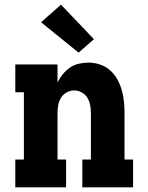

<svg xmlns="http://www.w3.org/2000/svg" viewBox="-20 -808 640 828"><path d="M46 0V-120H83V-410H46V-530H228V-452Q237 -471 250.5 -487.5Q264 -504 281 -516Q298 -528 319 -533Q340 -538 361 -538Q386 -538 410.5 -530Q435 -522 454 -505.5Q473 -489 485.5 -466.5Q498 -444 505 -420Q512 -396 514.5 -370.5Q517 -345 517 -320V-120H554V0H335V-120H372V-320Q372 -337 369 -354Q366 -371 357 -386Q348 -401 332.5 -409.5Q317 -418 300 -418Q283 -418 267.5 -409.5Q252 -401 243 -386Q234 -371 231 -354Q228 -337 228 -320V-120H265V0ZM319 -581 157 -712 243 -788 385 -639Z"/></svg>

Font: Iosevka Slab Heavy Extended
Style: Regular
Weight: 900
Width: 7
Monospace: yes
Designer: Belleve Invis
Foundry: Belleve Invis
Version: Version 11.1.0; ttfautohint (v1.8.3)